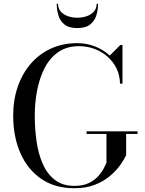

<svg xmlns="http://www.w3.org/2000/svg" viewBox="-20 -989 768 1019"><path d="M439.5 -292H710V-278H649.5V-165Q638.5 -141.5 617 -111.5Q595.5 -81.5 562.2 -53.8Q529 -26 482.5 -8Q436 10 375 10Q271 10 198.5 -40Q126 -90 88 -177Q50 -264 50 -375Q50 -458.5 74.2 -528.8Q98.5 -599 143.5 -651Q188.5 -703 251 -731.5Q313.5 -760 389.5 -760Q439.5 -760 484.5 -742.5Q529.5 -725 562.5 -694L618.5 -750H630V-545H617Q616 -590.5 597.8 -627Q579.5 -663.5 549 -689.8Q518.5 -716 480 -730Q441.5 -744 399.5 -744Q334.5 -744 289.2 -712.5Q244 -681 216.8 -627.8Q189.5 -574.5 177 -508.8Q164.5 -443 164.5 -375Q164.5 -307 173.8 -240.8Q183 -174.5 206.2 -120.8Q229.5 -67 270.5 -34.8Q311.5 -2.5 375 -2.5Q421.5 -2.5 452.8 -18.2Q484 -34 502.8 -55.5Q521.5 -77 531.5 -97Q541.5 -117 545 -125V-278H439.5ZM390 -840Q345 -840 321.5 -859.5Q298 -879 289.5 -908.8Q281 -938.5 281 -969H288Q288 -944.5 302.2 -928Q316.5 -911.5 340 -903.2Q363.5 -895 390 -895Q417 -895 440.8 -903.2Q464.5 -911.5 478.8 -928Q493 -944.5 493 -969H500.5Q500.5 -938.5 491.8 -908.8Q483 -879 459 -859.5Q435 -840 390 -840Z"/></svg>

Font: Bodoni Moda 18pt
Style: Regular
Weight: 400
Designer: Owen Earl
Foundry: indestructible type
Version: Version 2.005